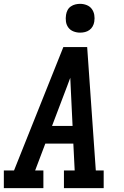

<svg xmlns="http://www.w3.org/2000/svg" viewBox="-27 -980 647 1000"><path d="M-7 0V-92H46L303 -735H427L472 -92H513V0H306V-92H362L355 -232H209L156 -92H199V0ZM244 -324H351L343 -490Q342 -511 341 -532Q340 -553 339 -575Q331 -553 323 -532Q315 -511 307 -490ZM390 -810Q372 -810 355.5 -816.5Q339 -823 329 -836.5Q319 -850 316.5 -867.5Q314 -885 317 -903Q319 -916 325 -927.5Q331 -939 342 -946.5Q353 -954 365.5 -957Q378 -960 390 -960Q408 -960 424.5 -953.5Q441 -947 451 -933.5Q461 -920 464 -902.5Q467 -885 464 -867Q462 -854 455.5 -842.5Q449 -831 438.5 -823.5Q428 -816 415.5 -813Q403 -810 390 -810Z"/></svg>

Font: Iosevka Slab Semibold Extended
Style: Italic
Weight: 600
Width: 7
Italic angle: -9°
Monospace: yes
Designer: Belleve Invis
Foundry: Belleve Invis
Version: Version 11.1.0; ttfautohint (v1.8.3)